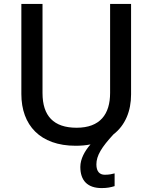

<svg xmlns="http://www.w3.org/2000/svg" viewBox="-20 -734 778 980"><path d="M472 105C472 60 499 17 559 -48C620 -95 649 -168 649 -252V-714H542V-260C542 -151 491 -82 371 -82C254 -82 197 -142 197 -259V-714H89V-254C89 -95 185 10 366 10C393 10 418 8 442 3C413 36 390 77 390 118C390 188 427 226 499 226C527 226 546 222 565 216V151C554 154 537 158 515 158C489 158 472 142 472 105Z"/></svg>

Font: Noto Sans Malayalam Medium
Style: Regular
Weight: 500
Designer: Jelle Bosma - Monotype Design Team
Foundry: Monotype Imaging Inc.
Version: Version 2.104